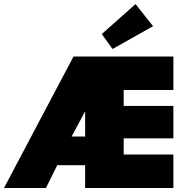

<svg xmlns="http://www.w3.org/2000/svg" viewBox="-37 -944 938 964"><path d="M332 -660H532L489 -114.5H250.5L193.5 0H-17ZM322.5 -258.5H401V-401H399ZM390.5 -660H833.5V-492H584V-412H833.5V-249.5H584V-168H833.5V0H390.5ZM528 -698 474 -773 643.5 -923.5 731.5 -812.5Z"/></svg>

Font: League Spartan Thin Black
Style: Regular
Weight: 900
Version: Version 2.002